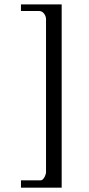

<svg xmlns="http://www.w3.org/2000/svg" viewBox="-20 -757 411 886"><path d="M76.7 -736.8V-706.1H161.6C179.7 -706.1 192.4 -685.1 192.4 -668.9V37.1C192.4 48.8 181.6 75.2 167.5 75.2H76.7V108.9H264.6V-736.8Z"/></svg>

Font: MusGlyphs
Style: Regular
Weight: 400
Version: Version 2.1